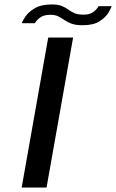

<svg xmlns="http://www.w3.org/2000/svg" viewBox="-20 -844 522 864"><path d="M77.5 0 197 -675H309L189.5 0ZM352 -730.5Q320.5 -730.5 301.8 -737.5Q283 -744.5 269.8 -753.8Q256.5 -763 242.5 -770.2Q228.5 -777.5 206.5 -777.5Q175.5 -777.5 158.2 -763.5Q141 -749.5 137.5 -739.5H78Q81.5 -750.5 95 -770.5Q108.5 -790.5 137 -807.2Q165.5 -824 213 -824Q242 -824 258.5 -817Q275 -810 287.5 -800.8Q300 -791.5 315.2 -784.8Q330.5 -778 357 -778Q385.5 -778 402.5 -792Q419.5 -806 423 -816H482.5Q480 -807.5 467.8 -786.8Q455.5 -766 428 -748.2Q400.5 -730.5 352 -730.5Z"/></svg>

Font: Anybody UltraExpanded Regular
Style: Italic
Weight: 400
Width: 9
Italic angle: -10°
Designer: Tyler Finck
Foundry: Etcetera Type Company
Version: Version 1.010; ttfautohint (v1.8.3) -l 8 -r 50 -G 200 -x 14 